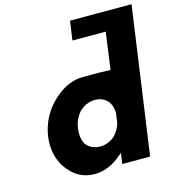

<svg xmlns="http://www.w3.org/2000/svg" viewBox="-127 -974 1010 1104"><g transform="rotate(-15 378.5 -422.5)"><path d="M322 -355H323C347 -377 379 -390 411 -390C443 -390 471 -377 490 -353C501 -337 509 -313 509 -286V-285L501 -228V-227C493 -200 479 -177 462 -159C439 -137 406 -123 373 -123C340 -123 313 -134 294 -157H293L291 -159C276 -183 269 -216 275 -256C280 -295 297 -328 320 -353ZM757 -866 756 -867H392L391 -866L375 -754L376 -753H573L543 -533H534H533C472 -536 406 -535 380 -535C316 -535 260 -508 211 -464L202 -456C147 -406 108 -335 97 -256C86 -177 105 -107 145 -57L152 -49C188 -5 237 22 302 22C362 22 417 -5 458 -42L477 -57L468 6L469 7H633L634 6Z"/></g></svg>

Font: Hussar Woodtype
Style: SeBdObl
Weight: 900
Foundry: Cannot Into Space Fonts
Version: Version 1.07